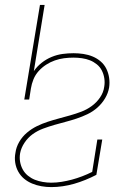

<svg xmlns="http://www.w3.org/2000/svg" viewBox="-20 -755 540 783"><path d="M189 8Q169 8 149 4.5Q129 1 111 -6.5Q93 -14 78.5 -26Q64 -38 54.5 -55Q45 -72 42 -92Q39 -112 43 -132Q46 -155 58.5 -176.5Q71 -198 90 -214Q109 -230 130.5 -240.5Q152 -251 175 -258.5Q198 -266 220.5 -272Q243 -278 266 -284.5Q289 -291 311.5 -299.5Q334 -308 354 -322.5Q374 -337 388 -357.5Q402 -378 405 -401Q408 -418 405.5 -435Q403 -452 395.5 -467Q388 -482 375 -492.5Q362 -503 347 -509Q332 -515 314.5 -517.5Q297 -520 280 -520H279Q260 -520 241 -517.5Q222 -515 203.5 -508.5Q185 -502 168 -491Q151 -480 137.5 -465Q124 -450 116.5 -431.5Q109 -413 106 -394L99 -349H79L143 -735H162L118 -465Q131 -484 150 -499Q169 -514 191 -523Q213 -532 235.5 -535Q258 -538 280 -538Q300 -538 320 -535Q340 -532 358 -524.5Q376 -517 390.5 -504.5Q405 -492 413.5 -475Q422 -458 425 -438Q428 -418 425 -398Q421 -375 408.5 -354Q396 -333 377.5 -316.5Q359 -300 337 -289.5Q315 -279 292.5 -271.5Q270 -264 247 -258Q224 -252 201.5 -245.5Q179 -239 156 -230.5Q133 -222 113.5 -208Q94 -194 80 -173Q66 -152 62 -130Q59 -112 62 -95Q65 -78 73 -63.5Q81 -49 94 -38.5Q107 -28 122 -22Q137 -16 154.5 -13Q172 -10 189 -10Q210 -10 231.5 -13.5Q253 -17 273.5 -22.5Q294 -28 315 -36Q336 -44 356 -54L377 -186H397L373 -42Q352 -31 328.5 -21.5Q305 -12 282.5 -5.5Q260 1 236 4.5Q212 8 189 8Z"/></svg>

Font: Iosevka Slab Thin
Style: Italic
Weight: 100
Italic angle: -9°
Monospace: yes
Designer: Belleve Invis
Foundry: Belleve Invis
Version: Version 11.1.1; ttfautohint (v1.8.3)